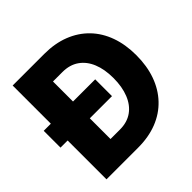

<svg xmlns="http://www.w3.org/2000/svg" viewBox="-180 -854 1010 1010"><g transform="rotate(-45 325.0 -349.0)"><path d="M1 -289V-414H384V-289ZM54 0V-698H289Q368 -698 430.4 -673.5Q492.9 -649 536.9 -603.5Q581 -558 604 -494Q627 -430 627 -351Q627 -271 604 -206.5Q581 -142 536.9 -95.5Q492.9 -49 430.4 -24.5Q368 0 289 0ZM219 -135H289Q343 -135 380.5 -161.5Q418 -188 437.5 -236.9Q457 -285.7 457 -350.9Q457 -416 437.5 -463.5Q418 -511 380.5 -537Q343 -563 289 -563H219Z"/></g></svg>

Font: Azeret Mono Thin
Style: Regular
Weight: 100
Designer: Martin Vácha
Foundry: Displaay
Version: Version 1.002